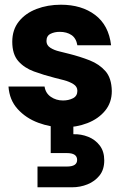

<svg xmlns="http://www.w3.org/2000/svg" viewBox="-20 -528 510 814"><path d="M249 12Q195 12 142.5 -7.5Q90 -27 55 -65.5Q20 -104 16 -161H169Q173 -133 195.5 -117.5Q218 -102 247 -102Q271 -102 289.5 -111.5Q308 -121 308 -143Q308 -161 291 -171.5Q274 -182 251.5 -188Q229 -194 212 -198Q165 -210 124 -225Q83 -240 57.5 -269Q32 -298 32 -351Q32 -402 60 -437Q88 -472 135 -490Q182 -508 238 -508Q326 -508 383.5 -464.5Q441 -421 451 -336H308Q303 -366 283 -379.5Q263 -393 233 -393Q211 -393 194 -384.5Q177 -376 177 -354Q177 -336 193.5 -325.5Q210 -315 232 -310Q254 -305 272 -300Q320 -288 360.5 -272Q401 -256 427 -226.5Q453 -197 454 -142Q454 -93 425.5 -58.5Q397 -24 350.5 -6Q304 12 249 12ZM139 266V178H264Q307 178 307 150Q307 121 264 121H195V-17H291V41Q324 40 354 52Q384 64 403 89Q422 114 422 152Q422 191 402 216Q382 241 351 253.5Q320 266 286 266Z"/></svg>

Font: Rethink Sans ExtraBold
Style: Regular
Weight: 800
Designer: The Rethink Sans project authors (Hans Thiessen). DM Sans designed by Colophon Foundry.
Foundry: Rethink Communications LLC
Version: Version 1.001